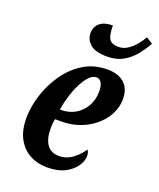

<svg xmlns="http://www.w3.org/2000/svg" viewBox="-143 -849 782 947"><g transform="rotate(20 248.5 -376.0)"><path d="M217 10Q168 10 128 -11.5Q88 -33 64 -76Q40 -119 40 -185Q40 -242 59.5 -304.5Q79 -367 116.5 -422Q154 -477 209 -511.5Q264 -546 335 -546Q393 -546 424.5 -517Q456 -488 456 -435Q456 -380 423 -332.5Q390 -285 333.5 -256Q277 -227 206 -227H175Q170 -205 170 -177Q170 -122 191.5 -92.5Q213 -63 254 -63Q294 -63 326.5 -87.5Q359 -112 376 -141Q386 -131 386 -110Q386 -85 367.5 -57Q349 -29 312 -9.5Q275 10 217 10ZM189 -280Q229 -280 261.5 -299Q294 -318 313.5 -352Q333 -386 333 -430Q333 -459 323.5 -475Q314 -491 297 -491Q278 -491 260 -472.5Q242 -454 226 -423Q210 -392 198.5 -354.5Q187 -317 181 -280ZM309 -605Q246 -605 220 -629.5Q194 -654 194 -685Q194 -720 217.5 -739.5Q241 -759 285 -759Q285 -711 297 -690Q309 -669 346 -669Q373 -669 395.5 -684.5Q418 -700 435.5 -721.5Q453 -743 463 -762L497 -740Q480 -709 455 -677.5Q430 -646 394.5 -625.5Q359 -605 309 -605Z"/></g></svg>

Font: Noto Serif ExtraCondensed
Style: Bold Italic
Weight: 700
Width: 2
Italic angle: -12°
Designer: Monotype Design Team
Foundry: Monotype Imaging Inc.
Version: Version 2.013; ttfautohint (v1.8.4.7-5d5b)